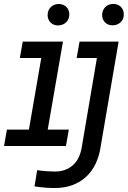

<svg xmlns="http://www.w3.org/2000/svg" viewBox="-36 -739 646 972"><path d="M366.7 -528.3H564.5L473.6 2.9Q466.8 50.8 448.2 89.6Q429.7 128.4 400.1 155.8Q370.6 183.1 330.8 198Q291 212.9 241.2 212.9Q215.3 212.9 189.9 210.7Q164.6 208.5 138.7 204.6L152.3 122.1Q173.8 126 195.3 127.4Q216.8 128.9 238.8 129.4Q269 129.9 293 121.1Q316.9 112.3 334.5 95.9Q352.1 79.6 363 56.2Q374 32.7 378.4 3.4L454.6 -445.3H352.1ZM79.1 -528.3H282.7L205.6 -83H312.5L297.9 0H-15.6L-1 -83H110.4L172.9 -445.3H64.5ZM205.1 -662.6Q205.1 -686.5 220.2 -702.1Q235.4 -717.8 259.3 -718.8Q271.5 -719.2 281.7 -715.3Q292 -711.4 299.3 -704.6Q306.6 -697.8 310.8 -687.7Q314.9 -677.7 314.9 -665.5Q314.5 -641.6 299.1 -626.5Q283.7 -611.3 259.8 -610.4Q248 -609.9 238 -613.5Q228 -617.2 220.7 -624.3Q213.4 -631.3 209.2 -641.1Q205.1 -650.9 205.1 -662.6ZM481 -663.1Q481.4 -687 496.6 -702.6Q511.7 -718.3 535.6 -719.2Q547.4 -719.7 557.6 -715.8Q567.9 -711.9 575.2 -705.1Q582.5 -698.2 586.7 -688.2Q590.8 -678.2 590.8 -666Q590.8 -642.1 575.2 -627Q559.6 -611.8 536.1 -610.8Q524.4 -610.4 514.2 -614Q503.9 -617.7 496.6 -624.8Q489.3 -631.8 485.1 -641.6Q481 -651.4 481 -663.1Z"/></svg>

Font: Roboto Mono Medium
Style: Italic
Weight: 500
Designer: Google
Version: Version 2.000985; 2015; ttfautohint (v1.3)